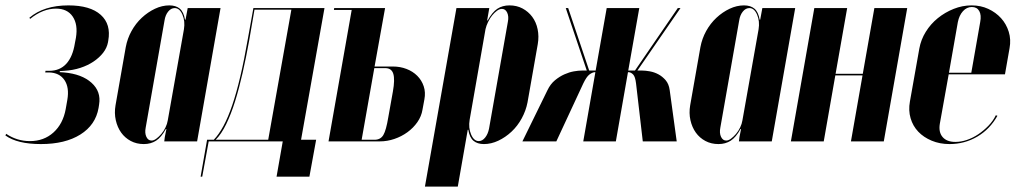

<svg xmlns="http://www.w3.org/2000/svg" viewBox="-77 -525 3791 713"><path d="M75 10Q-13 10 -57 -22L-54 -28Q-14 -1 34 -1Q86 -1 121.5 -33Q157 -65 167 -120L173 -154Q181 -200 162.5 -227.5Q144 -255 105 -256H91L92 -262H106Q145 -262 169 -288Q193 -314 201 -364L205 -385Q213 -434 193 -463.5Q173 -493 131 -493Q82 -493 35 -455L32 -459Q86 -505 177 -505Q258 -505 297 -470Q336 -435 325 -374L324 -368Q320 -347 306 -329Q292 -311 270.5 -296.5Q249 -282 221.5 -273Q194 -264 162 -262L145 -261V-257L161 -256Q227 -250 263 -217.5Q299 -185 291 -137L289 -124Q278 -61 221.5 -25.5Q165 10 75 10Z M541 -46H539Q522 -15 502.5 -2.5Q483 10 457 10Q430 10 408.5 -1.5Q387 -13 373 -32.5Q359 -52 353 -78.5Q347 -105 352 -134L390 -350Q396 -382 411.5 -410Q427 -438 449.5 -459Q472 -480 498.5 -492.5Q525 -505 552 -505Q576 -505 590.5 -493Q605 -481 610 -452H612L620 -495H742L655 0H533L535 -16ZM606 -416Q611 -446 600.5 -470.5Q590 -495 572 -495Q558 -495 547.5 -482Q537 -469 534 -449L464 -51Q460 -31 466.5 -17Q473 -3 486 -3Q494 -3 503.5 -10Q513 -17 522 -27.5Q531 -38 537.5 -51.5Q544 -65 546 -78Z M668 131 692 -6H717Q736 -26 753 -57.5Q770 -89 785.5 -134.5Q801 -180 815.5 -241.5Q830 -303 844 -384L864 -495H1128L1041 -6H1097L1072 131H950L973 0H698L674 131ZM919 -6 1005 -489H868L848 -373Q837 -312 824 -254.5Q811 -197 796 -149Q781 -101 763 -64Q745 -27 724 -6Z M1382 -278Q1409 -278 1432.5 -269Q1456 -260 1472.5 -243.5Q1489 -227 1496.5 -204.5Q1504 -182 1499 -156L1492 -118Q1488 -93 1473 -71.5Q1458 -50 1436 -34Q1414 -18 1387.5 -9Q1361 0 1334 0H1143L1229 -488H1163L1164 -495H1353L1314 -278ZM1382 -185Q1390 -230 1383.5 -251Q1377 -272 1354 -272H1313L1266 -6H1314Q1336 -6 1346.5 -23.5Q1357 -41 1365 -90Z M1732 -449H1734Q1751 -480 1770 -492.5Q1789 -505 1815 -505Q1842 -505 1863.5 -493.5Q1885 -482 1899.5 -462.5Q1914 -443 1919.5 -416.5Q1925 -390 1920 -361L1882 -145Q1876 -114 1860.5 -85.5Q1845 -57 1822.5 -36Q1800 -15 1773.5 -2.5Q1747 10 1720 10Q1696 10 1681.5 -2Q1667 -14 1662 -43H1660L1623 168H1501L1618 -495H1740ZM1667 -80Q1662 -50 1672.5 -25.5Q1683 -1 1701 -1Q1714 -1 1724.5 -14Q1735 -27 1739 -47L1809 -444Q1813 -464 1806.5 -478Q1800 -492 1787 -492Q1778 -492 1768.5 -485Q1759 -478 1750.5 -467.5Q1742 -457 1735.5 -443.5Q1729 -430 1726 -417Z M2285 -215Q2282 -240 2274.5 -248Q2267 -256 2258 -257H2255L2210 0H2089L2134 -257H2131Q2122 -256 2111.5 -248Q2101 -240 2089 -215L1989 0H1863L1956 -190Q1967 -213 1984 -227Q2001 -241 2019 -249Q2037 -257 2054 -260Q2071 -263 2084 -263H2102L2024 -495H2033L2111 -263H2135L2176 -495H2297L2256 -263H2281L2440 -495H2450L2290 -263H2308Q2320 -263 2336.5 -260Q2353 -257 2368 -249Q2383 -241 2395 -227Q2407 -213 2410 -190L2436 0H2310Z M2675 -46H2673Q2656 -15 2636.5 -2.5Q2617 10 2591 10Q2564 10 2542.5 -1.5Q2521 -13 2507 -32.5Q2493 -52 2487 -78.5Q2481 -105 2486 -134L2524 -350Q2530 -382 2545.5 -410Q2561 -438 2583.5 -459Q2606 -480 2632.5 -492.5Q2659 -505 2686 -505Q2710 -505 2724.5 -493Q2739 -481 2744 -452H2746L2754 -495H2876L2789 0H2667L2669 -16ZM2740 -416Q2745 -446 2734.5 -470.5Q2724 -495 2706 -495Q2692 -495 2681.5 -482Q2671 -469 2668 -449L2598 -51Q2594 -31 2600.5 -17Q2607 -3 2620 -3Q2628 -3 2637.5 -10Q2647 -17 2656 -27.5Q2665 -38 2671.5 -51.5Q2678 -65 2680 -78Z M3069 -495 3026 -251H3127L3170 -495H3292L3205 0H3083L3126 -245H3025L2982 0H2860L2947 -495Z M3337 -345Q3343 -378 3361 -407Q3379 -436 3405.5 -457.5Q3432 -479 3464.5 -492Q3497 -505 3531 -505Q3565 -505 3593 -492Q3621 -479 3640.5 -457.5Q3660 -436 3669 -407Q3678 -378 3672 -346L3655 -249H3446L3413 -65Q3408 -34 3423.5 -16Q3439 2 3471 2Q3492 2 3514 -5.5Q3536 -13 3556 -26.5Q3576 -40 3593.5 -58Q3611 -76 3621 -97L3627 -95Q3599 -45 3552 -17.5Q3505 10 3449 10Q3413 10 3383 -2.5Q3353 -15 3333 -36Q3313 -57 3304.5 -86Q3296 -115 3302 -148ZM3530 -255 3563 -443Q3568 -469 3559.5 -484Q3551 -499 3532 -499Q3513 -499 3499 -483.5Q3485 -468 3480 -443L3447 -255Z"/></svg>

Font: Moniqa Black Ita Display
Style: Italic
Weight: 900
Italic angle: -10°
Designer: Rajesh Rajput
Foundry: Rajesh Rajput
Version: Version 1.000